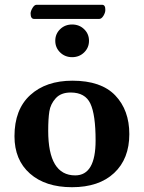

<svg xmlns="http://www.w3.org/2000/svg" viewBox="-20 -779 606 809"><path d="M233.4 -558.1Q212.9 -578.1 212.9 -607.2Q212.9 -636.2 233.4 -656Q253.9 -675.8 283.9 -675.8Q314 -675.8 334.5 -656Q355 -636.2 355 -607.2Q355 -578.1 334.5 -558.1Q314 -538.1 283.9 -538.1Q253.9 -538.1 233.4 -558.1ZM41 -205.1Q41 -317.9 107.4 -378.4Q173.8 -439 285.2 -439Q406.2 -439 465.6 -377Q524.9 -314.9 524.9 -213.9Q524.9 -109.9 460.9 -50Q397 9.8 283.2 9.8Q171.4 9.8 106.2 -47.6Q41 -105 41 -205.1ZM277.8 -389.2Q236.8 -389.2 214.8 -365Q192.9 -340.8 188 -309.8Q183.1 -278.8 183.1 -228Q183.1 -40 296.9 -40Q382.8 -40 382.8 -187Q382.8 -295.9 360.8 -342.5Q338.9 -389.2 277.8 -389.2ZM397.9 -699.2H124Q108.9 -699.2 108.9 -722.2Q108.9 -731.9 116.9 -745.4Q125 -758.8 133.8 -758.8H410.2Q424.3 -758.8 423.8 -736.8Q423.8 -725.6 415.8 -712.4Q407.7 -699.2 397.9 -699.2Z"/></svg>

Font: Linux Biolinum
Style: Bold
Weight: 700
Designer: Philipp H. Poll
Foundry: Philipp H. Poll
Version: Version 1.3.2 ; ttfautohint (v0.9)